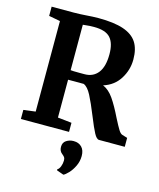

<svg xmlns="http://www.w3.org/2000/svg" viewBox="-145 -851 1014 1225"><g transform="rotate(15 362.5 -238.5)"><path d="M39 -60 118 -70V-668L43 -682V-743H188Q207 -743 230 -744Q253 -745 265 -746Q317 -750 351 -750Q454 -750 516 -729Q578 -708 606 -665Q634 -622 634 -552Q634 -483 597 -424Q560 -365 490 -343Q530 -326 561 -281Q592 -236 627 -164Q652 -115 665.5 -93.5Q679 -72 692 -69L725 -59V0H555Q539 0 521.5 -32.5Q504 -65 476 -135Q443 -217 419 -263Q395 -309 368 -320H265V-70L357 -60V0H39ZM478 -545Q478 -618 446.5 -653Q415 -688 338 -688Q310 -688 290.5 -685.5Q271 -683 265 -683V-383Q277 -381 323 -381H357Q414 -381 446 -422Q478 -463 478 -545ZM393 273H392L347 257L346 250Q358 244 365.5 224.5Q373 205 373 185Q373 171 368 164Q363 157 353 149Q332 134 332 105Q332 76 353.5 62.5Q375 49 399 49H402Q435 49 455 69.5Q475 90 475 128Q475 163 460 194.5Q445 226 425 247Q405 268 393 273Z"/></g></svg>

Font: Koeln Type Serif
Style: Bold
Weight: 700
Designer: Eben Sorkin
Foundry: Eben Sorkin
Version: Version 2.002